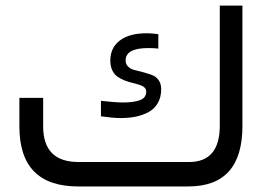

<svg xmlns="http://www.w3.org/2000/svg" viewBox="-20 -671 962 691"><path d="M420.4 -302.2Q439 -302.2 452.6 -303.7Q466.3 -305.2 479.5 -309.1Q492.7 -313 499.5 -321Q506.3 -329.1 506.3 -340.8Q506.3 -350.6 499.3 -356.7Q492.2 -362.8 480.7 -366.2Q469.2 -369.6 455.3 -373Q441.4 -376.5 427.7 -381.8Q414.1 -387.2 402.6 -395.3Q391.1 -403.3 384 -418.2Q377 -433.1 377 -453.1Q377 -499 411.1 -525.1Q445.3 -551.3 507.8 -551.3Q512.7 -551.3 518.1 -551Q523.4 -550.8 528.6 -550.3Q533.7 -549.8 539.1 -549.3Q544.4 -548.8 549.8 -547.9V-496.1Q543.9 -496.6 538.1 -497.1Q532.2 -497.6 525.9 -497.8Q519.5 -498 513.7 -498Q432.1 -498 432.1 -453.6Q432.1 -439.5 441.7 -430.7Q451.2 -421.9 465.3 -418.7Q479.5 -415.5 496.1 -410.9Q512.7 -406.2 526.9 -401.1Q541 -396 550.5 -383.1Q560.1 -370.1 560.1 -350.1Q560.1 -321.3 548.1 -300.3Q536.1 -279.3 514.9 -267.8Q493.7 -256.3 468.8 -251.2Q443.8 -246.1 413.1 -246.1Q388.2 -246.1 343.3 -252.4V-308.1Q397.9 -302.2 420.4 -302.2ZM262.7 -87.9H660.2Q771 -87.9 771 -218.8V-650.9H852.5V-217.3Q852.5 0 657.7 0H261.2Q49.8 0 49.8 -215.8V-318.8H135.3V-216.3Q135.3 -87.9 262.7 -87.9Z"/></svg>

Font: Shabnam FD-WOL
Style: FD-WOL
Weight: 400
Foundry: DejaVu fonts team - Redesigned by Saber Rastikerdar - Based on Vazir font
Version: Version 5.0.1